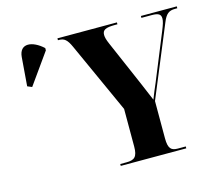

<svg xmlns="http://www.w3.org/2000/svg" viewBox="-102 -852 1115 982"><g transform="rotate(-15 455.0 -361.0)"><path d="M88 -507 204 -670V-682C149 -733 82 -741 76 -669L64 -517ZM421 0H768V-10H726C691 -10 676 -23 676 -78V-275L831 -649C848 -692 865 -704 897 -704H909V-714H719V-704H773C809 -704 822 -696 822 -673C822 -659 817 -643 804 -611L703 -364C692 -339 680 -310 670 -284C652 -327 643 -349 629 -381L526 -619C516 -642 512 -656 512 -669C512 -695 529 -704 579 -704H592V-714H277V-704H283C310 -704 325 -692 343 -652L513 -277V-78C513 -23 496 -10 454 -10H421Z"/></g></svg>

Font: Noto Serif Display Condensed ExtraBold
Style: Regular
Weight: 800
Width: 3
Designer: Monotype Design Team
Foundry: Monotype Imaging Inc.
Version: Version 2.009